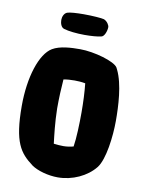

<svg xmlns="http://www.w3.org/2000/svg" viewBox="-81 -743 610 816"><g transform="rotate(10 224.5 -335.0)"><path d="M143 -610C162 -604 198 -600 232 -600C261 -600 288 -602 304 -606C317 -608 326 -634 326 -650C326 -658 317 -674 302 -680C292 -683 251 -686 214 -686C183 -686 154 -684 143 -680C130 -675 124 -659 124 -646C124 -634 128 -614 143 -610ZM427 -263C427 -326 423 -420 394 -479C393 -482 391 -484 390 -487C376 -511 286 -537 225 -537C186 -537 138 -535 106 -516C106 -516 106 -516 106 -516C56 -486 22 -382 22 -257C22 -99 54 -58 110 -16L111 -15C137 3 183 16 225 16C288 16 350 -13 385 -57C415 -95 427 -197 427 -263ZM184 -122C180 -155 173 -212 172 -272C172 -317 174 -361 177 -398C192 -401 209 -402 225 -402C239 -402 255 -401 271 -398C275 -361 277 -317 277 -272C277 -225 275 -161 269 -125C254 -121 239 -119 225 -119C213 -119 199 -120 184 -122Z"/></g></svg>

Font: Manosque
Style: Regular
Weight: 400
Designer: Ariel Martín Pérez
Foundry: Ariel Martín Pérez
Version: Version 1.005;hotconv 1.0.109;makeotfexe 2.5.65596